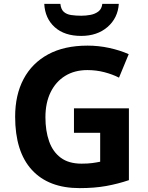

<svg xmlns="http://www.w3.org/2000/svg" viewBox="-20 -959 764 989"><path d="M361 -401H644V-31Q588 -12 527.5 -1Q467 10 390 10Q230 10 144 -84Q58 -178 58 -358Q58 -470 101.5 -552Q145 -634 228 -679Q311 -724 431 -724Q488 -724 543 -712Q598 -700 643 -680L593 -559Q560 -576 518 -587Q476 -598 430 -598Q364 -598 315.5 -568Q267 -538 240.5 -483.5Q214 -429 214 -355Q214 -285 233 -231Q252 -177 293 -146.5Q334 -116 400 -116Q432 -116 454.5 -119Q477 -122 496 -126V-275H361ZM592 -939Q587 -866 534 -820Q481 -774 398 -774Q312 -774 262 -819Q212 -864 208 -939H291Q294 -911 308.5 -898Q323 -885 347 -881.5Q371 -878 399 -878Q423 -878 446.5 -882.5Q470 -887 487 -900Q504 -913 507 -939Z"/></svg>

Font: Noto Sans Bengali UI
Style: Bold
Weight: 700
Designer: Jelle Bosma - Monotype Design Team
Foundry: Monotype Imaging Inc.
Version: Version 2.003; ttfautohint (v1.8.4.7-5d5b)